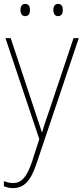

<svg xmlns="http://www.w3.org/2000/svg" viewBox="-20 -724 427 987"><path d="M85 -673C85 -656 92 -641 109 -641C128 -641 134 -655 134 -673C134 -690 128 -704 109 -704C92 -704 85 -689 85 -673ZM254 -673C254 -656 261 -641 278 -641C297 -641 303 -655 303 -673C303 -690 297 -704 278 -704C261 -704 254 -689 254 -673ZM8 -528 182 -9 144 109C116 191 88 217 47 217C30 217 16 213 0 207V233C16 240 30 243 47 243C103 243 138 206 167 119L385 -528H358L234 -158C218 -112 206 -78 197 -45H195C188 -68 178 -96 157 -160L35 -528Z"/></svg>

Font: Noto Sans Arabic UI SmCn Th
Style: Regular
Weight: 100
Width: 4
Designer: Monotype Design Team, Nadine Chahine and Nizar Qandah
Foundry: Monotype Imaging Inc.
Version: Version 2.010